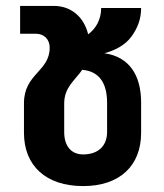

<svg xmlns="http://www.w3.org/2000/svg" viewBox="-20 -621 554 649"><path d="M261 8C385 8 457 -61 457 -172V-274C457 -367 417 -429 333 -441C367 -450 403 -468 424 -497C446 -527 457 -558 457 -594H322C322 -555 304 -524 278 -505C264 -563 221 -601 162 -601H48V-507H101C129 -507 148 -488 148 -460C148 -379 61 -372 61 -272V-172C61 -61 135 8 261 8ZM197 -175V-271C197 -326 233 -349 258 -385C315 -380 342 -341 342 -273V-175C342 -128 312 -99 261 -99C221 -99 197 -127 197 -175Z"/></svg>

Font: Vanilla Cream ExtraBold
Style: Regular
Weight: 800
Designer: Jeremy Tribby, Jinavaṁso
Foundry: Tribby Type
Version: Version 1.422;Glyphs 3.1.2 (3151)